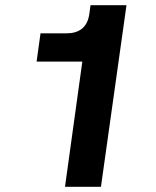

<svg xmlns="http://www.w3.org/2000/svg" viewBox="-20 -717 600 737"><path d="M229.5 0H367.5L465.5 -697H327.5L323 -664.5C316 -611 283 -589 235 -589H135.5L120.5 -480.5H296Z"/></svg>

Font: HK Grotesk ExtraBold
Style: Italic
Weight: 800
Italic angle: -16°
Designer: Alfredo Marco Pradil
Foundry: Hanken Design Co.
Version: Version 3.001;FEAKit 1.0